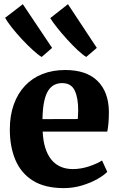

<svg xmlns="http://www.w3.org/2000/svg" viewBox="-20 -908 582 938"><path d="M292 11Q199 11 140.8 -25.5Q82.5 -62 55.2 -126.8Q28 -191.5 28 -275.5Q28 -344 47.5 -398Q67 -452 102.5 -489.5Q138 -527 187.8 -546.5Q237.5 -566 298.5 -566Q401.5 -566 455.8 -513.2Q510 -460.5 512 -365Q512 -332 510 -307.5Q508 -283 504 -265H188.5Q190.5 -220.5 201 -186.5Q211.5 -152.5 230 -129.2Q248.5 -106 275 -94Q301.5 -82 336 -82Q375.5 -82 415.8 -95.5Q456 -109 478.5 -124L504 -68.5Q488.5 -52 456 -33.5Q423.5 -15 380.8 -2Q338 11 292 11ZM187.5 -326 360 -326.5Q360.5 -337.5 361.2 -348.2Q362 -359 362 -370Q362 -430.5 344.8 -466.2Q327.5 -502 283.5 -502Q263.5 -502 246.5 -494Q229.5 -486 216.5 -466.8Q203.5 -447.5 196 -413.2Q188.5 -379 187.5 -326ZM183 -630Q166 -640 140 -663.8Q114 -687.5 86.5 -717Q59 -746.5 37 -774.5Q15 -802.5 5 -821L91.5 -887.5L234.5 -674L184 -630ZM401 -630Q384 -640 359.2 -663.2Q334.5 -686.5 308.2 -715.2Q282 -744 259.8 -772Q237.5 -800 225.5 -819.5L312 -887.5L453 -674L401.5 -630Z"/></svg>

Font: Merriweather 28pt ExtraBold
Style: Regular
Weight: 800
Version: Version 2.100